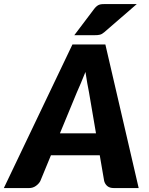

<svg xmlns="http://www.w3.org/2000/svg" viewBox="-66 -954 754 974"><path d="M0 0ZM637.5 0H511.5Q490.5 0 478.8 -9.8Q467 -19.5 462.5 -35.5L440 -166.5H192.5L138.5 -35.5Q131.5 -22 116.2 -11Q101 0 81.5 0H-46.5L301.5 -728.5H468.5ZM238 -277.5H421L385.5 -485.5Q381.5 -505 376.8 -531.5Q372 -558 367.5 -589Q355.5 -558 343.8 -531.2Q332 -504.5 323.5 -484.5ZM628 -933.5 463.5 -791Q457 -785.5 451.8 -782.5Q446.5 -779.5 440.8 -778Q435 -776.5 428.8 -776Q422.5 -775.5 414.5 -775.5H311L413 -910.5Q419.5 -918.5 425.5 -923.2Q431.5 -928 438 -930.2Q444.5 -932.5 452.5 -933Q460.5 -933.5 471 -933.5Z"/></svg>

Font: Lato Black
Style: Italic
Weight: 900
Italic angle: -7°
Designer: Lukasz Dziedzic
Foundry: tyPoland Lukasz Dziedzic
Version: Version 2.007; 2014-02-27